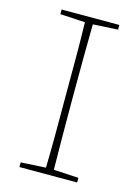

<svg xmlns="http://www.w3.org/2000/svg" viewBox="-106 -737 576 797"><g transform="rotate(15 182.0 -338.5)"><path d="M58 -657V-677H306V-657L199 -651Q198 -581 197.5 -509.5Q197 -438 197 -367V-310Q197 -239 197.5 -168Q198 -97 199 -26L306 -20V0H58V-20L165 -26Q167 -97 167 -168Q167 -239 167 -310V-367Q167 -438 167 -509.5Q167 -581 165 -651Z"/></g></svg>

Font: Source Serif Pro ExtraLight
Style: Regular
Weight: 200
Designer: Frank Grießhammer
Foundry: Adobe Systems Incorporated
Version: Version 3.001;hotconv 1.0.111;makeotfexe 2.5.65597